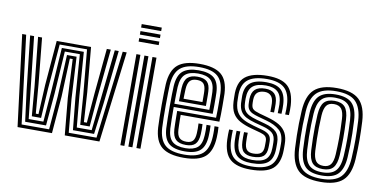

<svg xmlns="http://www.w3.org/2000/svg" viewBox="-76 -1017 2478 1246"><g transform="rotate(10 1163.5 -394.0)"><path d="M90 0 14.8 -600H41L113 -21.2H294.2L312.2 -240L324.8 -516.2H388L403.2 -240L423.5 -21.2H606.5L677.2 -600H703.5L629.5 0H401.2L378.2 -244L365.8 -496.8H347L337 -244.2L316.8 0ZM132.5 -42.5 106.2 -247.5 67.2 -600H93.2L130.5 -260.8L152.2 -63.8H249L265 -267.5L284 -555.5H428.8L450.2 -268L469 -63.8H567.2L589 -261.2L625 -600H651L613.2 -248L586.8 -42.5H447.5L426.5 -254.8L406 -536H307L288.8 -254.2L270.2 -42.5ZM169 -85 153 -277 119.5 -600H145.8L175.5 -299.8L191.5 -106.2H209.2L219 -299.8L243.2 -594.5H469.5L496.2 -301L508.5 -106.2H528L544 -301L572.5 -600H598.8L566.5 -277.8L550.2 -85H488L473.5 -282.2L446.5 -575H266.2L241.8 -281.2L230 -85Z M767.5 -775.2V-798.2H899.8V-775.2ZM767.5 -682.8V-705.8H899.8V-682.8ZM767.5 -729V-752H899.8V-729ZM873.2 0V-600H899.8V0ZM767.5 0V-600H793.8V0ZM820.2 0V-600H846.8V0Z M1185.5 9.2Q1086 9.2 1040.1 -29Q994.2 -67.2 989 -156.5Q987.5 -185 986.8 -224.4Q986 -263.8 986.1 -305.5Q986.2 -347.2 987 -383.5Q987.8 -419.8 989 -441.8Q994.8 -532.2 1040.5 -570.8Q1086.2 -609.2 1184 -609.2Q1280.5 -609.2 1325.6 -572.2Q1370.8 -535.2 1375 -446.8Q1375.2 -439 1375.5 -417.5Q1375.8 -396 1375.9 -368Q1376 -340 1375.6 -311.6Q1375.2 -283.2 1373.8 -261.8H1118.8Q1119 -242 1119.2 -224.8Q1119.5 -207.5 1120 -192.8Q1120.5 -178 1121 -164.8Q1123 -128.2 1138 -112.4Q1153 -96.5 1185.5 -96.5Q1214 -96.5 1227.5 -111.6Q1241 -126.8 1242.8 -162.8Q1243.5 -176.5 1243.6 -193.6Q1243.8 -210.8 1242.5 -227.2H1269Q1270.2 -211 1270 -192.9Q1269.8 -174.8 1269.2 -161.8Q1267 -115.5 1247.4 -95.4Q1227.8 -75.2 1185.5 -75.2Q1139.8 -75.2 1118.5 -95.8Q1097.2 -116.2 1094.5 -163.2Q1093.8 -180.2 1093.2 -199.6Q1092.8 -219 1092.5 -240.2Q1092.2 -261.5 1092 -283.2H1348.2Q1349.2 -306.2 1349.4 -331.6Q1349.5 -357 1349.4 -380.2Q1349.2 -403.5 1349 -420.9Q1348.8 -438.2 1348.5 -445.2Q1344.8 -522 1306.6 -555.1Q1268.5 -588.2 1184 -588.2Q1099.8 -588.2 1060 -554.1Q1020.2 -520 1015.2 -440.2Q1014.2 -420.2 1013.5 -385Q1012.8 -349.8 1012.6 -308.2Q1012.5 -266.8 1013.1 -227Q1013.8 -187.2 1015.2 -158.5Q1020 -80.8 1059 -46.2Q1098 -11.8 1185.5 -11.8Q1269 -11.8 1306.9 -45.6Q1344.8 -79.5 1348.5 -157.8Q1349 -168 1349.2 -180.1Q1349.5 -192.2 1349.1 -204.5Q1348.8 -216.8 1347.8 -227.2H1374.2Q1375.8 -211.8 1375.8 -192.6Q1375.8 -173.5 1375 -156.8Q1370.8 -67.8 1326.8 -29.2Q1282.8 9.2 1185.5 9.2ZM1185.5 -33Q1110.5 -33 1078 -63.4Q1045.5 -93.8 1041.8 -160Q1040.5 -187.8 1039.8 -226.8Q1039 -265.8 1039.1 -306.9Q1039.2 -348 1039.9 -383Q1040.5 -418 1041.8 -437.8Q1046.2 -510.2 1081.1 -538.6Q1116 -567 1184 -567Q1254 -567 1286.5 -538.9Q1319 -510.8 1322 -444.8Q1322.5 -436.2 1322.8 -413.8Q1323 -391.2 1323 -362Q1323 -332.8 1322.2 -304.5H1065.5Q1065.5 -262.8 1066.1 -225.4Q1066.8 -188 1068 -162.5Q1071.5 -104 1098.9 -79.1Q1126.2 -54.2 1185.5 -54.2Q1238 -54.2 1265.4 -77Q1292.8 -99.8 1295.5 -159Q1296.2 -174.2 1296.4 -192Q1296.5 -209.8 1295.2 -227.2H1321.8Q1323 -210.5 1322.9 -192.8Q1322.8 -175 1322 -158.2Q1319 -91.5 1287.2 -62.2Q1255.5 -33 1185.5 -33ZM1065.8 -325.8H1296.2Q1296.8 -350.5 1296.6 -374.1Q1296.5 -397.8 1296.2 -416.4Q1296 -435 1295.5 -444Q1293.2 -498.2 1267 -522Q1240.8 -545.8 1184 -545.8Q1127.2 -545.8 1099.5 -521.1Q1071.8 -496.5 1068 -436Q1067.2 -418.8 1066.6 -388.6Q1066 -358.5 1065.8 -325.8ZM1092.2 -347Q1092.5 -358.5 1092.9 -375.9Q1093.2 -393.2 1093.6 -409.6Q1094 -426 1094.5 -434.8Q1097.5 -484.2 1119 -504.5Q1140.5 -524.8 1184 -524.8Q1227 -524.8 1247.1 -505.8Q1267.2 -486.8 1269 -443.5Q1269.5 -435.2 1269.8 -419.8Q1270 -404.2 1270 -385.2Q1270 -366.2 1270 -347ZM1119 -368.2H1243.5Q1243.8 -383.5 1243.6 -398.8Q1243.5 -414 1243.4 -425.5Q1243.2 -437 1242.8 -441Q1241.2 -474 1227.6 -488.8Q1214 -503.5 1184 -503.5Q1152.5 -503.5 1137.9 -486.9Q1123.2 -470.2 1121 -433.8Q1120.8 -423.8 1120.2 -413.5Q1119.8 -403.2 1119.5 -392.1Q1119.2 -381 1119 -368.2Z M1625 9.2Q1535 9.2 1491.5 -28.1Q1448 -65.5 1444.2 -156.8Q1443.5 -174.8 1443.8 -192.2Q1444 -209.8 1445 -223H1469.5Q1468.8 -212.2 1468.5 -192.8Q1468.2 -173.2 1469 -157.8Q1472.5 -78 1509.6 -44.9Q1546.8 -11.8 1625 -11.8Q1714.2 -11.8 1752.9 -44.8Q1791.5 -77.8 1792 -153.2Q1792.2 -160.8 1792.2 -166.6Q1792.2 -172.5 1792.2 -178.1Q1792.2 -183.8 1792.2 -190.5Q1792.2 -250.8 1760.6 -278.8Q1729 -306.8 1671.5 -322.5L1615.5 -338Q1593.8 -344 1577.6 -351.6Q1561.5 -359.2 1552.1 -371.9Q1542.8 -384.5 1541.2 -405.2Q1541 -413.2 1540.5 -422.2Q1540 -431.2 1540.2 -440.5Q1541.8 -484.5 1563.6 -504.6Q1585.5 -524.8 1631.2 -524.8Q1671 -524.8 1691.5 -504.8Q1712 -484.8 1713.2 -439.2Q1713.5 -428.2 1713.4 -415.6Q1713.2 -403 1712.8 -382.2H1688.5Q1688.8 -399 1688.8 -415.8Q1688.8 -432.5 1688.5 -438Q1687 -472.8 1671.4 -488.1Q1655.8 -503.5 1631.2 -503.5Q1600.2 -503.5 1583.1 -488.9Q1566 -474.2 1565.2 -440.5Q1565 -430.8 1565.2 -422.6Q1565.5 -414.5 1566.2 -405.2Q1567.8 -390.8 1574.6 -382.5Q1581.5 -374.2 1593.5 -369.1Q1605.5 -364 1622 -359.2L1677.2 -343.8Q1723.8 -331 1754.9 -312.5Q1786 -294 1801.5 -264.8Q1817 -235.5 1817 -190.5Q1817 -183.5 1817.1 -177.6Q1817.2 -171.8 1817.1 -166Q1817 -160.2 1817 -153.2Q1816.5 -66.8 1772.2 -28.8Q1728 9.2 1625 9.2ZM1625 -33Q1559.5 -33 1528.1 -61.5Q1496.8 -90 1493.8 -159Q1493.2 -173 1493.2 -192.5Q1493.2 -212 1494 -223H1518.8Q1517.8 -212.2 1517.9 -192.5Q1518 -172.8 1518.5 -160Q1521 -102.2 1546.4 -78.2Q1571.8 -54.2 1625 -54.2Q1687.2 -54.2 1714.5 -77.2Q1741.8 -100.2 1742.2 -153.5Q1742.5 -163.5 1742.4 -172Q1742.2 -180.5 1742.2 -190.5Q1742.2 -232 1720.8 -250.8Q1699.2 -269.5 1659.8 -280L1602 -295.5Q1567.8 -304.8 1544 -317.2Q1520.2 -329.8 1507.2 -350.4Q1494.2 -371 1491.5 -404.2Q1490.8 -414 1490.9 -423.2Q1491 -432.5 1490.5 -440.8Q1488 -506.2 1521.6 -536.6Q1555.2 -567 1631.2 -567Q1696.8 -567 1728 -538Q1759.2 -509 1762.5 -443.5Q1763 -434.5 1763 -416.9Q1763 -399.2 1761.8 -382.2H1737.2Q1737.5 -399.2 1737.9 -416.2Q1738.2 -433.2 1738 -440.2Q1736.2 -497.2 1709.6 -521.5Q1683 -545.8 1631.2 -545.8Q1571.8 -545.8 1543.8 -521.2Q1515.8 -496.8 1515.5 -440.8Q1515.2 -431.8 1515.6 -422.4Q1516 -413 1516.5 -405.2Q1518 -378 1528.9 -361.4Q1539.8 -344.8 1560 -334.8Q1580.2 -324.8 1608.8 -316.8L1665.5 -301.2Q1718.8 -287 1743 -262.6Q1767.2 -238.2 1767.2 -190.5Q1767.2 -182 1767.2 -172.9Q1767.2 -163.8 1767 -153.2Q1766.5 -89 1733.8 -61Q1701 -33 1625 -33ZM1625 -75.2Q1585.2 -75.2 1565.1 -94.2Q1545 -113.2 1543.2 -160.8Q1543 -171.5 1542.6 -191.4Q1542.2 -211.2 1543.2 -223H1567.8Q1567 -211.8 1567.1 -196.4Q1567.2 -181 1568 -161.8Q1569.2 -126 1583.1 -111.2Q1597 -96.5 1625 -96.5Q1660.5 -96.5 1676.1 -109.8Q1691.8 -123 1692.2 -153.5Q1692.5 -163.5 1692.5 -172.4Q1692.5 -181.2 1692.5 -190.5Q1692 -211.2 1681.5 -221.4Q1671 -231.5 1648.2 -237.8L1588.8 -254Q1542 -266.5 1510.1 -283.9Q1478.2 -301.2 1461.2 -329.9Q1444.2 -358.5 1441.8 -405Q1441.2 -415 1441.1 -423.6Q1441 -432.2 1440.8 -441Q1437 -532 1483.9 -570.6Q1530.8 -609.2 1631.2 -609.2Q1722.8 -609.2 1764.5 -571.5Q1806.2 -533.8 1811.5 -446.2Q1812.2 -434 1812.1 -416.9Q1812 -399.8 1810.8 -382.2H1786Q1787.5 -399 1787.5 -416.5Q1787.5 -434 1787 -445Q1783.2 -521.5 1746.6 -554.9Q1710 -588.2 1631.2 -588.2Q1543.2 -588.2 1502.9 -553.8Q1462.5 -519.2 1465.5 -440.8Q1466 -432 1465.9 -423.4Q1465.8 -414.8 1466.5 -405Q1470.2 -363.8 1485.9 -339.4Q1501.5 -315 1528.9 -300.5Q1556.2 -286 1595.5 -275.2L1654 -259Q1687.5 -249.8 1702.5 -234.9Q1717.5 -220 1717.5 -190.5Q1717.5 -183.8 1717.5 -178.1Q1717.5 -172.5 1717.5 -166.6Q1717.5 -160.8 1717.2 -153.2Q1716.8 -112 1695.5 -93.6Q1674.2 -75.2 1625 -75.2Z M2087.2 9.2Q1982.2 9.2 1937.6 -35.4Q1893 -80 1887.5 -176.5Q1885.2 -220.2 1884.4 -259.9Q1883.5 -299.5 1884.2 -339.5Q1885 -379.5 1887.5 -424.2Q1893.2 -524 1940 -566.6Q1986.8 -609.2 2087.2 -609.2Q2189.5 -609.2 2235.2 -565.9Q2281 -522.5 2286.5 -424Q2289.8 -361.2 2290 -302.4Q2290.2 -243.5 2286.5 -176.5Q2280.5 -76.8 2234.1 -33.8Q2187.8 9.2 2087.2 9.2ZM2087.2 -11.8Q2176.2 -11.8 2215.5 -51.2Q2254.8 -90.8 2260 -178Q2263.8 -245 2263.6 -301.2Q2263.5 -357.5 2260 -422.8Q2255.2 -508.8 2216.5 -548.5Q2177.8 -588.2 2087.2 -588.2Q1999 -588.2 1959 -549.5Q1919 -510.8 1914 -422.8Q1911.2 -373.8 1910.5 -334Q1909.8 -294.2 1910.8 -257.1Q1911.8 -220 1914 -177.8Q1918.8 -91.2 1957.9 -51.5Q1997 -11.8 2087.2 -11.8ZM2087.2 -33Q2010 -33 1977.2 -68.4Q1944.5 -103.8 1940.2 -180.2Q1938 -223.5 1937.1 -262Q1936.2 -300.5 1937.1 -339.2Q1938 -378 1940.5 -421Q1945 -499.5 1979.2 -533.2Q2013.5 -567 2087.2 -567Q2163.2 -567 2196.2 -532.4Q2229.2 -497.8 2233.5 -421.5Q2236 -374.8 2236.8 -336.1Q2237.5 -297.5 2236.8 -260.1Q2236 -222.8 2233.5 -179.5Q2229 -103.8 2196.2 -68.4Q2163.5 -33 2087.2 -33ZM2087.2 -54.2Q2147.8 -54.2 2175.5 -83.9Q2203.2 -113.5 2207.2 -182.2Q2210.5 -240.5 2210.6 -296Q2210.8 -351.5 2207.2 -418.8Q2203.5 -487.8 2175.6 -516.8Q2147.8 -545.8 2087.2 -545.8Q2024.2 -545.8 1997.4 -515.1Q1970.5 -484.5 1966.8 -418.5Q1964.5 -380.2 1963.6 -342.8Q1962.8 -305.2 1963.5 -265.6Q1964.2 -226 1966.8 -181.2Q1970.5 -113.8 1998 -84Q2025.5 -54.2 2087.2 -54.2ZM2087.2 -75.2Q2040 -75.2 2018.1 -100.1Q1996.2 -125 1993 -182Q1991 -224.5 1990.1 -262.6Q1989.2 -300.8 1990 -338.6Q1990.8 -376.5 1993 -417.8Q1996.5 -475.8 2018.6 -500.2Q2040.8 -524.8 2087.2 -524.8Q2134.2 -524.8 2156 -500Q2177.8 -475.2 2180.8 -418Q2184.5 -350.8 2184.2 -295.9Q2184 -241 2180.8 -183Q2177.5 -125.8 2156 -100.5Q2134.5 -75.2 2087.2 -75.2ZM2087.2 -96.5Q2120.8 -96.5 2136.1 -117.1Q2151.5 -137.8 2154.2 -184.5Q2157.2 -238.2 2157.6 -292Q2158 -345.8 2154.2 -416.8Q2152 -462.5 2136.6 -483Q2121.2 -503.5 2087.2 -503.5Q2052 -503.5 2037.1 -482.1Q2022.2 -460.8 2019.5 -416.5Q2017.2 -373.2 2016.5 -336.5Q2015.8 -299.8 2016.6 -263.1Q2017.5 -226.5 2019.5 -183.5Q2022.2 -138.5 2037.5 -117.5Q2052.8 -96.5 2087.2 -96.5Z"/></g></svg>

Font: Big Shoulders Inline Text Thin ExtraBold
Style: Regular
Weight: 800
Version: Version 2.002